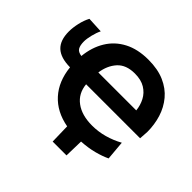

<svg xmlns="http://www.w3.org/2000/svg" viewBox="-202 -960 1344 1344"><g transform="rotate(45 470.0 -288.0)"><path d="M481 152Q480 115 479.2 78.2Q478.5 41.5 477.5 5Q355.5 -17.5 284 -96.5Q212.5 -175.5 199.5 -301.5Q106 -302 61 -344Q16 -386 16 -473.5Q16 -510.5 26.2 -556.5Q36.5 -602.5 55.5 -637.5L173.5 -631.5Q159.5 -604 149.8 -564.5Q140 -525 140 -498.5Q140 -460 152 -439.2Q164 -418.5 199.5 -413.5Q209 -507.5 252 -578.2Q295 -649 370 -688.2Q445 -727.5 550.5 -727.5Q643.5 -727.5 710 -698.2Q776.5 -669 819 -618Q861.5 -567 881.8 -501.5Q902 -436 902 -363.5L897.5 -297H363Q371 -213.5 433 -167.8Q495 -122 596.5 -122Q658 -122 717 -138.5Q776 -155 829 -184.5L841.5 -41.5Q801 -22 745 -7.2Q689 7.5 621.5 11.5Q620.5 47 619.8 82Q619 117 618 152ZM551.5 -592Q465 -592 420.2 -542.2Q375.5 -492.5 365 -416H740.5Q736 -462 715 -502.2Q694 -542.5 653.8 -567.2Q613.5 -592 551.5 -592Z"/></g></svg>

Font: Commissioner
Style: Bold
Weight: 700
Designer: Kostas Bartsokas
Foundry: Kostas Bartsokas
Version: Version 1.000; ttfautohint (v1.8.3)